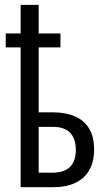

<svg xmlns="http://www.w3.org/2000/svg" viewBox="-20 -780 447 800"><path d="M141.1 -759.8V-640.6H231.9V-582.5H141.1V-312H198.7Q255.4 -312 293.9 -294.4Q332.5 -276.9 352.3 -242.7Q372.1 -208.5 372.1 -157.7Q372.1 -106.4 352.1 -71.3Q332 -36.1 293.9 -18.1Q255.9 0 201.7 0H65.9V-582.5H3.9V-640.6H65.9V-759.8ZM199.2 -251.5H141.1V-60.5H198.7Q247.1 -60.5 271.5 -84.5Q295.9 -108.4 295.9 -154.3Q295.9 -202.1 272.2 -226.8Q248.5 -251.5 199.2 -251.5Z"/></svg>

Font: Open Sans Condensed
Style: Regular
Weight: 400
Width: 3
Designer: Monotype Design Team
Foundry: Monotype Imaging Inc.
Version: Version 3.000